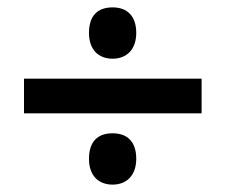

<svg xmlns="http://www.w3.org/2000/svg" viewBox="-20 -591 612 520"><path d="M221 -502C221 -456 247 -432 285 -432C323 -432 349 -457 349 -502C349 -546 326 -571 285 -571C243 -571 221 -547 221 -502ZM45 -284H526V-378H45ZM221 -161C221 -116 246 -91 285 -91C323 -91 349 -116 349 -161C349 -206 326 -230 285 -230C243 -230 221 -206 221 -161Z"/></svg>

Font: Noto Serif Oriya SemiBold
Style: Regular
Weight: 600
Designer: David Williams
Foundry: Google LLC, David Williams
Version: Version 1.051